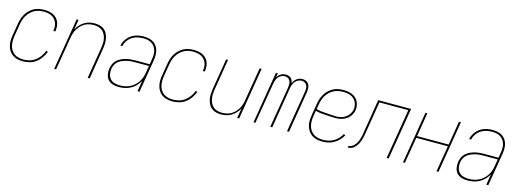

<svg xmlns="http://www.w3.org/2000/svg" viewBox="-9 -1190 5017 1861"><g transform="rotate(15 2500.0 -260.0)"><path d="M204 8Q176 8 149 2Q122 -4 100.5 -18.5Q79 -33 64.5 -55Q50 -77 43.5 -103Q37 -129 37.5 -157Q38 -185 43 -213L63 -333Q67 -358 75 -383Q83 -408 97 -431Q111 -454 131 -473.5Q151 -493 174.5 -505.5Q198 -518 224 -523Q250 -528 275 -528Q299 -528 322 -524Q345 -520 365 -510.5Q385 -501 400.5 -485Q416 -469 424.5 -448.5Q433 -428 435 -404.5Q437 -381 433 -357Q433 -356 432.5 -355Q432 -354 432 -353H413Q413 -354 413 -355Q413 -356 413 -357Q417 -378 415.5 -398.5Q414 -419 406.5 -437.5Q399 -456 385.5 -470.5Q372 -485 354.5 -494Q337 -503 316.5 -506.5Q296 -510 275 -510Q252 -510 228.5 -505.5Q205 -501 183 -489Q161 -477 143 -459Q125 -441 112.5 -420Q100 -399 93 -376Q86 -353 82 -330L62 -210Q58 -185 57.5 -160Q57 -135 62.5 -111.5Q68 -88 80.5 -68Q93 -48 112 -34.5Q131 -21 155 -15.5Q179 -10 204 -10Q234 -10 265 -18.5Q296 -27 322 -46.5Q348 -66 367 -93Q386 -120 397 -150L414 -143Q402 -111 381.5 -81.5Q361 -52 332.5 -31Q304 -10 270.5 -1Q237 8 204 8Z M516 0 602 -520H621L605 -420Q618 -445 637 -466Q656 -487 680 -501.5Q704 -516 730.5 -522Q757 -528 783 -528Q809 -528 834.5 -521.5Q860 -515 879 -499Q898 -483 909 -460Q920 -437 924.5 -412Q929 -387 928 -360.5Q927 -334 922 -307L872 0H852L903 -310Q907 -334 908.5 -358Q910 -382 905.5 -405Q901 -428 891 -448.5Q881 -469 863.5 -483.5Q846 -498 823.5 -504Q801 -510 777 -510Q754 -510 731 -505Q708 -500 687 -488Q666 -476 649 -458Q632 -440 620 -419.5Q608 -399 601 -376.5Q594 -354 590 -331L535 0Z M1165 8Q1133 8 1103.5 -1Q1074 -10 1055.5 -32Q1037 -54 1032 -84.5Q1027 -115 1032 -146Q1036 -170 1047 -192.5Q1058 -215 1077 -231Q1096 -247 1119 -257.5Q1142 -268 1165 -273.5Q1188 -279 1211.5 -281Q1235 -283 1258 -283H1399L1407 -334Q1411 -357 1411.5 -379.5Q1412 -402 1406.5 -422.5Q1401 -443 1389 -460.5Q1377 -478 1359 -489.5Q1341 -501 1319.5 -505.5Q1298 -510 1275 -510Q1247 -510 1218 -504Q1189 -498 1163 -481Q1137 -464 1119.5 -438Q1102 -412 1097 -384H1077Q1081 -405 1091 -425.5Q1101 -446 1116 -463.5Q1131 -481 1150 -494Q1169 -507 1190 -514.5Q1211 -522 1232.5 -525Q1254 -528 1275 -528Q1301 -528 1325.5 -523Q1350 -518 1370 -505.5Q1390 -493 1404 -473.5Q1418 -454 1424.5 -431Q1431 -408 1431 -382.5Q1431 -357 1427 -331L1372 0H1352L1370 -108Q1355 -81 1332.5 -57.5Q1310 -34 1282 -19Q1254 -4 1224 2Q1194 8 1165 8ZM1171 -10Q1195 -10 1220 -14.5Q1245 -19 1269 -30.5Q1293 -42 1313.5 -59.5Q1334 -77 1348.5 -99Q1363 -121 1371.5 -145Q1380 -169 1384 -194L1396 -265H1258Q1238 -265 1216.5 -263.5Q1195 -262 1174 -257Q1153 -252 1132 -243.5Q1111 -235 1093.5 -221Q1076 -207 1065.5 -187Q1055 -167 1051 -146Q1047 -118 1052 -91Q1057 -64 1074 -44.5Q1091 -25 1117 -17.5Q1143 -10 1171 -10Z M1704 8Q1676 8 1649 2Q1622 -4 1600.5 -18.5Q1579 -33 1564.5 -55Q1550 -77 1543.5 -103Q1537 -129 1537.5 -157Q1538 -185 1543 -213L1563 -333Q1567 -358 1575 -383Q1583 -408 1597 -431Q1611 -454 1631 -473.5Q1651 -493 1674.5 -505.5Q1698 -518 1724 -523Q1750 -528 1775 -528Q1799 -528 1822 -524Q1845 -520 1865 -510.5Q1885 -501 1900.5 -485Q1916 -469 1924.5 -448.5Q1933 -428 1935 -404.5Q1937 -381 1933 -357Q1933 -356 1932.5 -355Q1932 -354 1932 -353H1913Q1913 -354 1913 -355Q1913 -356 1913 -357Q1917 -378 1915.5 -398.5Q1914 -419 1906.5 -437.5Q1899 -456 1885.5 -470.5Q1872 -485 1854.5 -494Q1837 -503 1816.5 -506.5Q1796 -510 1775 -510Q1752 -510 1728.5 -505.5Q1705 -501 1683 -489Q1661 -477 1643 -459Q1625 -441 1612.5 -420Q1600 -399 1593 -376Q1586 -353 1582 -330L1562 -210Q1558 -185 1557.5 -160Q1557 -135 1562.5 -111.5Q1568 -88 1580.5 -68Q1593 -48 1612 -34.5Q1631 -21 1655 -15.5Q1679 -10 1704 -10Q1734 -10 1765 -18.5Q1796 -27 1822 -46.5Q1848 -66 1867 -93Q1886 -120 1897 -150L1914 -143Q1902 -111 1881.5 -81.5Q1861 -52 1832.5 -31Q1804 -10 1770.5 -1Q1737 8 1704 8Z M2191 8Q2164 8 2139 1.5Q2114 -5 2095 -21Q2076 -37 2064.5 -60Q2053 -83 2048.5 -108Q2044 -133 2045.5 -159.5Q2047 -186 2051 -213L2102 -520H2121L2070 -210Q2066 -186 2065 -162Q2064 -138 2068 -115Q2072 -92 2082.5 -71.5Q2093 -51 2110 -36.5Q2127 -22 2150 -16Q2173 -10 2197 -10Q2219 -10 2242.5 -15Q2266 -20 2287 -32Q2308 -44 2325 -62Q2342 -80 2354 -100.5Q2366 -121 2373 -143.5Q2380 -166 2383 -189L2438 -520H2458L2372 0H2352L2369 -100Q2356 -75 2337 -54Q2318 -33 2294 -18.5Q2270 -4 2243.5 2Q2217 8 2191 8Z M2516 0 2602 -520H2621L2614 -477Q2621 -489 2630.5 -498.5Q2640 -508 2651.5 -515Q2663 -522 2675.5 -525Q2688 -528 2701 -528Q2715 -528 2728.5 -523.5Q2742 -519 2752 -510Q2762 -501 2767 -488Q2772 -475 2774 -461Q2780 -475 2789.5 -488Q2799 -501 2811.5 -510Q2824 -519 2839 -523.5Q2854 -528 2869 -528Q2890 -528 2907.5 -518.5Q2925 -509 2933.5 -491.5Q2942 -474 2942.5 -453Q2943 -432 2940 -412L2872 0H2852L2921 -415Q2924 -432 2923.5 -449Q2923 -466 2915.5 -480Q2908 -494 2894 -502Q2880 -510 2863 -510Q2845 -510 2827.5 -501Q2810 -492 2798 -477Q2786 -462 2780 -444Q2774 -426 2771 -408L2704 0H2684L2753 -415Q2755 -432 2754.5 -449Q2754 -466 2747 -480Q2740 -494 2725.5 -502Q2711 -510 2694 -510Q2677 -510 2659 -501Q2641 -492 2629.5 -477Q2618 -462 2612 -444Q2606 -426 2603 -408L2535 0Z M3210 8Q3181 8 3154 2.5Q3127 -3 3104.5 -17.5Q3082 -32 3067 -54Q3052 -76 3044.5 -102Q3037 -128 3037.5 -156.5Q3038 -185 3043 -213L3063 -333Q3067 -359 3075.5 -384Q3084 -409 3098 -432.5Q3112 -456 3132.5 -475Q3153 -494 3177.5 -506.5Q3202 -519 3228 -523.5Q3254 -528 3280 -528Q3303 -528 3325.5 -524.5Q3348 -521 3367.5 -512Q3387 -503 3403 -488.5Q3419 -474 3428.5 -454.5Q3438 -435 3441.5 -413Q3445 -391 3441 -368Q3437 -341 3420.5 -315.5Q3404 -290 3379.5 -274Q3355 -258 3327 -251.5Q3299 -245 3271 -245Q3246 -245 3220.5 -247Q3195 -249 3170 -250Q3145 -251 3120 -254Q3095 -257 3071 -264L3062 -210Q3058 -185 3057.5 -159.5Q3057 -134 3063 -110.5Q3069 -87 3082.5 -67Q3096 -47 3115.5 -34Q3135 -21 3159.5 -15.5Q3184 -10 3210 -10Q3236 -10 3263 -16Q3290 -22 3314.5 -36Q3339 -50 3359 -71Q3379 -92 3392 -117L3408 -108Q3394 -82 3372 -59Q3350 -36 3323.5 -20.5Q3297 -5 3267.5 1.5Q3238 8 3210 8ZM3274 -262Q3298 -262 3322.5 -268Q3347 -274 3368 -288.5Q3389 -303 3403.5 -325Q3418 -347 3422 -370Q3425 -391 3422 -410.5Q3419 -430 3410.5 -446.5Q3402 -463 3388 -476Q3374 -489 3356.5 -496.5Q3339 -504 3319.5 -507Q3300 -510 3280 -510Q3256 -510 3232.5 -505.5Q3209 -501 3186.5 -489.5Q3164 -478 3145.5 -460.5Q3127 -443 3114 -421.5Q3101 -400 3093.5 -377Q3086 -354 3082 -330L3074 -282Q3097 -275 3122 -272Q3147 -269 3172.5 -268Q3198 -267 3223 -264.5Q3248 -262 3274 -262Z M3462 0 3465 -18Q3477 -18 3489 -22.5Q3501 -27 3511 -36Q3521 -45 3529.5 -55.5Q3538 -66 3544 -77.5Q3550 -89 3554 -101Q3558 -113 3561.5 -125Q3565 -137 3567.5 -149.5Q3570 -162 3572 -174Q3575 -196 3578.5 -217.5Q3582 -239 3586 -261L3628 -520H3958L3872 0H3852L3935 -502H3645L3605 -258Q3602 -240 3599 -221.5Q3596 -203 3593 -185Q3591 -170 3588 -155.5Q3585 -141 3581 -126Q3577 -111 3572 -96.5Q3567 -82 3559.5 -68Q3552 -54 3542 -41.5Q3532 -29 3519.5 -19Q3507 -9 3492 -4.5Q3477 0 3462 0Z M4016 0 4102 -520H4121L4082 -281H4399L4438 -520H4458L4372 0H4352L4396 -263H4079L4035 0Z M4665 8Q4633 8 4603.5 -1Q4574 -10 4555.5 -32Q4537 -54 4532 -84.5Q4527 -115 4532 -146Q4536 -170 4547 -192.5Q4558 -215 4577 -231Q4596 -247 4619 -257.5Q4642 -268 4665 -273.5Q4688 -279 4711.5 -281Q4735 -283 4758 -283H4899L4907 -334Q4911 -357 4911.5 -379.5Q4912 -402 4906.5 -422.5Q4901 -443 4889 -460.5Q4877 -478 4859 -489.5Q4841 -501 4819.5 -505.5Q4798 -510 4775 -510Q4747 -510 4718 -504Q4689 -498 4663 -481Q4637 -464 4619.5 -438Q4602 -412 4597 -384H4577Q4581 -405 4591 -425.5Q4601 -446 4616 -463.5Q4631 -481 4650 -494Q4669 -507 4690 -514.5Q4711 -522 4732.5 -525Q4754 -528 4775 -528Q4801 -528 4825.5 -523Q4850 -518 4870 -505.5Q4890 -493 4904 -473.5Q4918 -454 4924.5 -431Q4931 -408 4931 -382.5Q4931 -357 4927 -331L4872 0H4852L4870 -108Q4855 -81 4832.5 -57.5Q4810 -34 4782 -19Q4754 -4 4724 2Q4694 8 4665 8ZM4671 -10Q4695 -10 4720 -14.5Q4745 -19 4769 -30.5Q4793 -42 4813.5 -59.5Q4834 -77 4848.5 -99Q4863 -121 4871.5 -145Q4880 -169 4884 -194L4896 -265H4758Q4738 -265 4716.5 -263.5Q4695 -262 4674 -257Q4653 -252 4632 -243.5Q4611 -235 4593.5 -221Q4576 -207 4565.5 -187Q4555 -167 4551 -146Q4547 -118 4552 -91Q4557 -64 4574 -44.5Q4591 -25 4617 -17.5Q4643 -10 4671 -10Z"/></g></svg>

Font: Iosevka SS04 Thin
Style: Italic
Weight: 100
Italic angle: -9°
Monospace: yes
Designer: Belleve Invis
Foundry: Belleve Invis
Version: Version 19.0.0; ttfautohint (v1.8.4)